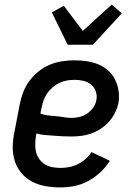

<svg xmlns="http://www.w3.org/2000/svg" viewBox="-20 -805 590 837"><path d="M243 12Q210 12 178.5 6.5Q147 1 120 -13Q93 -27 73.5 -50.5Q54 -74 44.5 -103Q35 -132 35.5 -164.5Q36 -197 43 -230L66 -350Q71 -376 81 -402.5Q91 -429 108 -452Q125 -475 148 -493.5Q171 -512 197.5 -523Q224 -534 251 -538Q278 -542 304 -542Q332 -542 359 -538Q386 -534 409.5 -524Q433 -514 452 -497Q471 -480 482 -457.5Q493 -435 497 -408Q501 -381 496 -354Q491 -332 480.5 -311.5Q470 -291 454 -273.5Q438 -256 418 -243Q398 -230 376.5 -222.5Q355 -215 333 -212.5Q311 -210 289 -210Q270 -210 251 -211Q232 -212 213.5 -213.5Q195 -215 176 -216.5Q157 -218 139 -223L137 -214Q134 -195 133.5 -177Q133 -159 137 -142.5Q141 -126 151 -112Q161 -98 175 -89Q189 -80 207 -76.5Q225 -73 243 -73Q262 -73 281 -76.5Q300 -80 318.5 -89Q337 -98 352.5 -111.5Q368 -125 379 -142L459 -104Q442 -77 417.5 -54Q393 -31 364 -15.5Q335 0 304 6Q273 12 243 12ZM293 -291Q310 -291 327.5 -295.5Q345 -300 360 -310Q375 -320 386 -335.5Q397 -351 400 -368Q404 -388 397.5 -406.5Q391 -425 377 -436.5Q363 -448 344 -452.5Q325 -457 305 -457Q289 -457 271.5 -454Q254 -451 238.5 -443.5Q223 -436 209 -424Q195 -412 185 -397Q175 -382 169.5 -366Q164 -350 161 -334L156 -310Q172 -304 189 -302Q206 -300 224 -298.5Q242 -297 259 -294Q276 -291 293 -291ZM275 -610 206 -751 258 -780 341 -670 403 -727 467 -785 511 -747 385 -610Z"/></svg>

Font: Lode Dark
Style: Bold Italic
Weight: 700
Italic angle: -11°
Monospace: yes
Designer: Belleve Invis
Foundry: Belleve Invis
Version: Version 29.2.0; ttfautohint (v1.8.3)